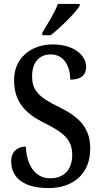

<svg xmlns="http://www.w3.org/2000/svg" viewBox="-20 -951 518 981"><path d="M196 -784V-771H239C290 -811 366 -886 387 -921V-931H276C259 -886 224 -830 196 -784ZM228 10C355 10 441 -64 441 -191C441 -296 388 -352 280 -405C174 -456 144 -492 144 -562C144 -631 179 -673 240 -673C308 -673 339 -610 339 -544C393 -544 420 -566 420 -610C420 -666 361 -724 249 -724C138 -724 52 -654 52 -543C52 -436 101 -375 208 -322C304 -274 349 -238 349 -160C349 -85 308 -40 236 -40C162 -40 116 -104 112 -202C68 -202 37 -175 37 -128C37 -50 92 10 228 10Z"/></svg>

Font: Noto Serif Hebrew Condensed Medium
Style: Regular
Weight: 500
Width: 3
Designer: Monotype Design Team
Foundry: Monotype Imaging Inc.
Version: Version 2.004